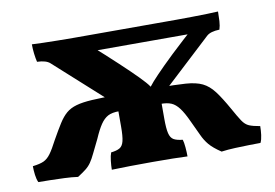

<svg xmlns="http://www.w3.org/2000/svg" viewBox="-58 -551 928 647"><g transform="rotate(-10 406.5 -227.5)"><path d="M381 -166 136 -387Q123 -399 92 -400Q89 -412 87 -428.5Q85 -445 85 -461Q101 -460 123.5 -459.5Q146 -459 173.5 -458.5Q201 -458 228 -458H580Q607 -458 634 -458.5Q661 -459 684.5 -459.5Q708 -460 722 -461Q722 -445 721 -428.5Q720 -412 716 -400Q685 -399 672 -387L434 -166ZM448 -240Q452 -249 467.5 -266.5Q483 -284 512.5 -313.5Q542 -343 589 -386L643 -435L664 -403H211L264 -435L321 -384Q367 -342 396.5 -313.5Q426 -285 441.5 -267.5Q457 -250 460 -240ZM161 6Q140 3 114.5 2Q89 1 65.5 0.5Q42 0 26 0Q21 -10 19 -26Q17 -42 17 -56Q42 -59 55 -65Q68 -71 79 -86Q90 -101 105 -130Q123 -162 136 -182.5Q149 -203 163 -215Q177 -227 198 -233Q219 -239 252 -241Q285 -243 336 -243V-188Q311 -188 297 -180.5Q283 -173 271.5 -156Q260 -139 247 -109Q233 -81 224.5 -63Q216 -45 208 -33.5Q200 -22 189 -13.5Q178 -5 161 6ZM277 2Q277 -11 279 -28.5Q281 -46 285 -56Q304 -58 314.5 -64Q325 -70 329 -86.5Q333 -103 333 -136V-226H481V-136Q481 -103 485 -86.5Q489 -70 499.5 -64Q510 -58 530 -56Q533 -47 534.5 -29.5Q536 -12 536 2Q517 1 485.5 0.5Q454 0 417 0Q379 0 341 0.5Q303 1 277 2ZM652 6Q625 -12 612 -27.5Q599 -43 590.5 -62Q582 -81 568 -110Q553 -143 540.5 -159.5Q528 -176 514 -182Q500 -188 478 -188V-243Q537 -243 572.5 -240.5Q608 -238 629.5 -227.5Q651 -217 668.5 -194Q686 -171 709 -130Q725 -101 735 -86Q745 -71 758 -65.5Q771 -60 795 -56Q795 -42 793 -26Q791 -10 786 0Q771 0 747.5 0.5Q724 1 699 2Q674 3 652 6Z"/></g></svg>

Font: Vollkorn
Style: Bold
Weight: 700
Designer: Friedrich Althausen
Foundry: Friedrich Althausen
Version: Version 5.000